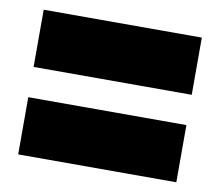

<svg xmlns="http://www.w3.org/2000/svg" viewBox="-56 -586 645 562"><g transform="rotate(10 266.0 -305.0)"><path d="M31 -260H501V-90H31ZM31 -520H501V-350H31Z"/></g></svg>

Font: Metropolitano Black
Style: Regular
Weight: 900
Designer: Fonts by Alex Slobzheninov & Chris M. Simpson / Changes by Cristiano Sobral
Foundry: Fonts by Alex Slobzheninov & Chris M. Simpson / Changes by Cristiano Sobral
Version: Version 1.00;August 30, 2020;FontCreator 13.0.0.2681 64-bit